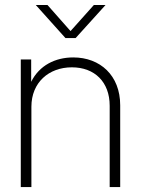

<svg xmlns="http://www.w3.org/2000/svg" viewBox="-20 -756 570 776"><path d="M106.9 -324.7C106.9 -422.9 177.7 -483.9 270.5 -483.9C362.3 -483.9 423.3 -424.8 423.3 -328.6V0H465.8V-330.6C465.8 -451.2 384.8 -523.9 275.9 -523.9C203.6 -523.9 138.7 -491.7 106 -425.3V-515.6H64V0H106.9ZM171.9 -735.8H125V-735.4L244.6 -602.1H285.6L406.2 -735.4V-735.8H359.4L265.1 -630.4Z"/></svg>

Font: Raveo Display Display ExLight
Style: Regular
Weight: 200
Designer: Jakub Foglar, Rasmus Andersson (Inter)
Foundry: Jakubfoglar.com
Version: Version 1.100;Glyphs 3.2.3 (3260)